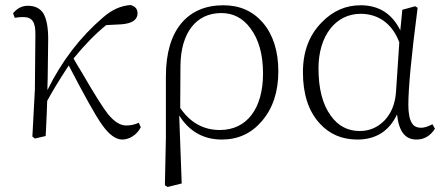

<svg xmlns="http://www.w3.org/2000/svg" viewBox="-20 -542 1778 765"><path d="M467 14C495 14 525 -4 541 -35L533 -53C518 -46 502 -42 483 -42C458 -42 434 -58 409 -89C391 -112 356 -167 305 -255C291 -278 280 -296 273 -309C316 -362 360 -407 403 -442L462 -445C506 -448 528 -463 528 -489C528 -506 519 -517 500 -522C461 -519 425 -503 390 -472C300 -395 226 -299 169 -183C169 -192 169 -208 170 -230C171 -314 172 -366 172 -387C172 -435 165 -469 152 -490C139 -509 119 -519 91 -519C68 -519 48 -509 32 -489L39 -471C49 -473 60 -474 72 -474C108 -474 122 -455 121 -403L119 -186L109 2L119 10L162 0C162 -4 162 -10 163 -19C166 -74 167 -114 168 -140C189 -179 216 -223 248 -272C251 -276 253 -279 254 -281C317 -160 361 -80 388 -43C415 -5 442 14 467 14Z M704 189 694 -82C734 -18 791 14 864 14C928 14 981 -10 1023 -59C1067 -110 1089 -176 1089 -258C1089 -339 1068 -404 1027 -452C987 -498 935 -521 870 -521C799 -521 743 -497 703 -450C662 -401 641 -330 641 -238V6L637 196L648 203ZM856 -24C791 -24 738 -53 698 -112L699 -279C700 -411 761 -490 862 -490C909 -490 948 -470 978 -429C1011 -385 1028 -325 1028 -249C1028 -110 964 -24 856 -24Z M1404 14C1477 14 1530 -19 1562 -86C1569 -19 1594 14 1639 14C1670 14 1694 0 1713 -29L1703 -47C1686 -38 1671 -33 1658 -33C1641 -33 1628 -39 1621 -52C1612 -66 1607 -90 1607 -124C1607 -191 1619 -320 1644 -511L1634 -517L1583 -503L1575 -421C1542 -488 1489 -521 1417 -521C1358 -521 1307 -499 1263 -454C1212 -403 1187 -337 1187 -254C1187 -167 1209 -99 1254 -50C1293 -7 1343 14 1404 14ZM1413 -20C1366 -20 1327 -40 1298 -81C1265 -126 1249 -189 1249 -270C1249 -399 1317 -487 1417 -487C1489 -487 1544 -446 1571 -373L1558 -178C1555 -129 1539 -90 1511 -61C1484 -34 1452 -20 1413 -20Z"/></svg>

Font: AllPunType ExtraLight
Style: Regular
Weight: 280
Version: 1.0